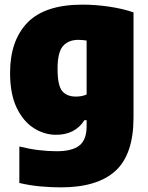

<svg xmlns="http://www.w3.org/2000/svg" viewBox="-20 -579 640 829"><path d="M242.5 230Q201 230 154.2 225.8Q107.5 221.5 63.5 211V53.5Q105.5 64 146.2 69Q187 74 224.5 74Q291.5 74 322.8 49.2Q354 24.5 354 -34V-60H344.5Q304.5 3 222 3Q171.5 3 126 -25.8Q80.5 -54.5 52 -113.8Q23.5 -173 23.5 -264.5Q23.5 -404 98.8 -481.5Q174 -559 337 -559Q391 -559 450 -550.5Q509 -542 556.5 -525.5V-71.5Q556.5 87.5 478.5 158.8Q400.5 230 242.5 230ZM308 -162Q334 -162 354 -171V-404Q346 -405 336.8 -406Q327.5 -407 318.5 -407Q275.5 -407 252 -380.2Q228.5 -353.5 228.5 -282Q228.5 -210.5 248.2 -186.2Q268 -162 308 -162Z"/></svg>

Font: Encode Sans SemiCondensed SemiCondensed Black
Style: Regular
Weight: 900
Width: 4
Designer: Multiple Designers
Foundry: Impallari Type
Version: Version 3.000; ttfautohint (v1.8.3) -l 8 -r 50 -G 200 -x 14 